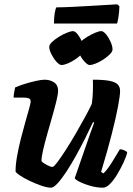

<svg xmlns="http://www.w3.org/2000/svg" viewBox="-20 -869 616 889"><path d="M216 0Q199 0 172.5 -9Q146 -18 118.5 -31Q91 -44 72.5 -56.5Q54 -69 52 -75Q52 -106 59 -145.5Q66 -185 76.5 -226.5Q87 -268 97.5 -304.5Q108 -341 115 -366.5Q122 -392 122 -398Q122 -410 114 -413.5Q106 -417 92 -417H43Q43 -430 46 -443.5Q49 -457 50 -464Q65 -471 91.5 -479.5Q118 -488 145 -494Q172 -500 186 -500Q212 -500 230.5 -487.5Q249 -475 249 -450Q249 -433 241 -400.5Q233 -368 221.5 -328Q210 -288 198.5 -247.5Q187 -207 179.5 -174Q172 -141 172 -123Q181 -113 198 -104.5Q215 -96 223 -96Q229 -96 246 -118.5Q263 -141 286 -177Q309 -213 332.5 -253.5Q356 -294 375.5 -330Q395 -366 405 -388Q409 -413 410 -444.5Q411 -476 410 -500Q461 -500 488 -494.5Q515 -489 525.5 -477.5Q536 -466 536 -448Q536 -427 526.5 -376Q517 -325 497.5 -248.5Q478 -172 448 -73L459 -66Q470 -76 484 -96Q498 -116 511.5 -139Q525 -162 535 -178Q544 -178 555.5 -173Q567 -168 569 -163Q564 -142 551 -114.5Q538 -87 522 -60.5Q506 -34 489 -17Q472 0 457 0Q429 0 400 -8Q371 -16 350 -26.5Q329 -37 326 -44L376 -188Q388 -223 399 -254Q410 -285 416 -301L411 -304Q395 -270 374.5 -229Q354 -188 331.5 -147.5Q309 -107 287 -73.5Q265 -40 246.5 -20Q228 0 216 0ZM395 -568Q386 -568 372 -583Q358 -598 348.5 -618Q339 -638 339 -652Q339 -662 352 -674.5Q365 -687 384 -698.5Q403 -710 421 -717.5Q439 -725 448 -725Q459 -725 471.5 -709.5Q484 -694 492.5 -674.5Q501 -655 501 -640Q501 -630 488.5 -617.5Q476 -605 458.5 -593.5Q441 -582 423.5 -575Q406 -568 395 -568ZM265 -568Q255 -568 241.5 -583Q228 -598 218 -618Q208 -638 208 -652Q208 -662 221 -674.5Q234 -687 252.5 -698.5Q271 -710 290 -717.5Q309 -725 317 -725Q328 -725 340 -709.5Q352 -694 360.5 -674Q369 -654 369 -640Q369 -630 357 -617.5Q345 -605 327.5 -593.5Q310 -582 293 -575Q276 -568 265 -568ZM230 -760Q230 -789 233.5 -809Q237 -829 241 -835Q271 -835 312 -837Q353 -839 395 -841.5Q437 -844 471 -846Q505 -848 523 -849L533 -840Q532 -813 528.5 -790.5Q525 -768 522 -760Z"/></svg>

Font: Texturina 12pt ExtraBold
Style: Italic
Weight: 800
Italic angle: -11°
Designer: Guillermo Torres Carreño
Foundry: Omnibus-Type
Version: Version 1.002